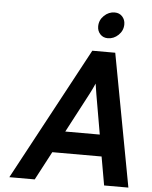

<svg xmlns="http://www.w3.org/2000/svg" viewBox="-60 -960 799 1009"><g transform="rotate(5 339.5 -455.0)"><path d="M27.5 0 404 -700H525L655.5 0H527.5L501 -150.5H241L161.5 0ZM299.5 -264.5H481.5L445.5 -472Q444 -482 440.8 -501.5Q437.5 -521 436.5 -529.5Q433 -520.5 424.2 -502.5Q415.5 -484.5 410 -474ZM479 -772.5Q454.5 -772.5 439 -789.2Q423.5 -806 423.5 -830Q423.5 -863.5 448 -887Q472.5 -910.5 504 -910.5Q529 -910.5 544.2 -893.8Q559.5 -877 559.5 -853Q559.5 -819.5 535 -796Q510.5 -772.5 479 -772.5Z"/></g></svg>

Font: Overpass
Style: Bold Italic
Weight: 700
Italic angle: -10°
Designer: Delve Withrington, Dave Bailey, Thomas Jockin
Foundry: Delve Fonts LLC
Version: Version 4.000; ttfautohint (v1.8.3)